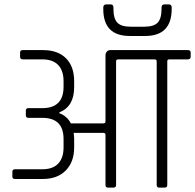

<svg xmlns="http://www.w3.org/2000/svg" viewBox="-20 -850 884 870"><path d="M480 -623H831Q844 -623 844 -612V-593Q844 -581 831 -581H747Q738 -581 738 -572V-12Q738 0 726 0H701Q690 0 690 -12V-572Q690 -581 680 -581H516Q506 -581 506 -572V-12Q506 0 495 0H469Q458 0 458 -12V-239Q458 -248 448 -248H314Q316 -232 316 -224V-182Q316 -116 278 -77.5Q240 -39 174 -39H48Q36 -39 36 -50V-72Q36 -83 48 -83H172Q219 -83 243.5 -108.5Q268 -134 268 -182V-220Q268 -316 172 -316H109Q97 -316 97 -328V-349Q97 -360 109 -360H172Q268 -360 268 -457V-482Q268 -530 243.5 -555.5Q219 -581 172 -581H83Q71 -581 71 -593V-612Q71 -623 83 -623H175Q242 -623 279 -586Q316 -549 316 -482V-455Q316 -367 249 -341V-337Q284 -324 301 -291H448Q458 -291 458 -300V-599Q458 -609 464 -616Q470 -623 480 -623ZM638 -687H568Q448 -687 448 -809V-816Q448 -830 461 -830H482Q494 -830 494 -816V-810Q494 -766 511.5 -747.5Q529 -729 572 -729H634Q677 -729 694.5 -747.5Q712 -766 712 -810V-816Q712 -830 725 -830H745Q758 -830 758 -816V-810Q758 -687 638 -687Z"/></svg>

Font: Rajdhani
Style: Regular
Weight: 400
Designer: Satya Rajpurohit, Jyotish Sonowal
Foundry: Indian Type Foundry
Version: Version 1.201 February 1, 2022